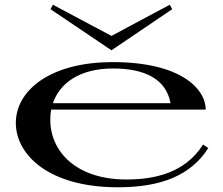

<svg xmlns="http://www.w3.org/2000/svg" viewBox="-20 -778 943 813"><path d="M479 15C661 15 787 -34 862 -151L840 -166C763 -45 634 -18 515 -18C303 -18 193 -136 193 -271C193 -286 194 -300 197 -314H851C851 -403 743 -515 458 -515C185 -515 47 -390 47 -258C47 -122 187 15 479 15ZM194 -739 452 -565 709 -739 699 -758 452 -626 204 -758ZM204 -341C233 -426 317 -488 459 -488C593 -488 684 -443 702 -341Z"/></svg>

Font: Sprat Extended Medium
Style: Regular
Weight: 500
Width: 9
Designer: Ethan Nakache
Foundry: Collletttivo
Version: Version 2.000;Glyphs 3.2 (3217)